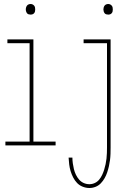

<svg xmlns="http://www.w3.org/2000/svg" viewBox="-20 -727 640 960"><path d="M133 -654Q128 -654 123 -655.5Q118 -657 115 -661Q112 -665 110.5 -670Q109 -675 109 -680Q109 -685 110.5 -690Q112 -695 115 -699Q118 -703 123 -705Q128 -707 133 -707Q138 -707 142.5 -705Q147 -703 150.5 -699Q154 -695 155 -690Q156 -685 156 -680Q156 -675 155 -670Q154 -665 150.5 -661Q147 -657 142.5 -655.5Q138 -654 133 -654ZM7 0V-19H128V-511H17V-530H147V-19H258V0ZM521 -654Q516 -654 511 -655.5Q506 -657 503 -661Q500 -665 498.5 -670Q497 -675 497 -680Q497 -685 498.5 -690Q500 -695 503 -699Q506 -703 511 -705Q516 -707 521 -707Q526 -707 530.5 -705Q535 -703 538.5 -699Q542 -695 543 -690Q544 -685 544 -680Q544 -675 543 -670Q542 -665 538.5 -661Q535 -657 530.5 -655.5Q526 -654 521 -654ZM427 213Q410 213 393.5 206.5Q377 200 365.5 188Q354 176 346 160.5Q338 145 333 128.5Q328 112 326 95Q324 78 323 61H342Q342 75 344 89.5Q346 104 349.5 118.5Q353 133 359.5 146.5Q366 160 375.5 171Q385 182 398.5 188Q412 194 427 194Q441 194 454 188Q467 182 476 171Q485 160 491 147Q497 134 501 121Q505 108 508 94Q511 80 512.5 66Q514 52 514.5 38Q515 24 515 10V-511H398V-530H533V10Q533 26 532.5 42Q532 58 530 73.5Q528 89 524.5 104.5Q521 120 516 135Q511 150 503 164Q495 178 484 189.5Q473 201 458 207Q443 213 427 213Z"/></svg>

Font: Iosevka Curly Thin Extended
Style: Regular
Weight: 100
Width: 7
Monospace: yes
Designer: Belleve Invis
Foundry: Belleve Invis
Version: Version 11.1.0; ttfautohint (v1.8.3)